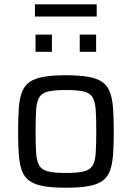

<svg xmlns="http://www.w3.org/2000/svg" viewBox="-20 -870 617 898"><path d="M288.4 8Q225.2 8 183.8 0.7Q142.4 -6.6 118.1 -23.9Q93.8 -41.3 82.5 -71.3Q71.2 -101.3 67.9 -146.5Q64.7 -191.7 64.7 -255.1Q64.7 -318.5 67.9 -363.6Q71.2 -408.8 82.5 -438.8Q93.8 -468.8 118.1 -486.1Q142.4 -503.5 183.8 -510.7Q225.2 -518 288.4 -518Q351.5 -518 392.9 -510.7Q434.3 -503.5 458.7 -486.1Q483 -468.8 494.2 -438.8Q505.5 -408.8 508.8 -363.6Q512.1 -318.5 512.1 -255.1Q512.1 -191.7 508.8 -146.5Q505.5 -101.3 494.2 -71.3Q483 -41.3 458.7 -23.9Q434.3 -6.6 392.9 0.7Q351.5 8 288.4 8ZM288.4 -61Q341.7 -61 371.1 -68.1Q400.5 -75.1 412.7 -95.1Q425 -115 427.6 -153.7Q430.3 -192.4 430.3 -255.1Q430.3 -317.8 427.6 -356.4Q425 -395.1 412.7 -415.2Q400.5 -435.4 371.1 -442.2Q341.7 -449 288.4 -449Q235.5 -449 205.9 -442.2Q176.3 -435.4 164 -415.2Q151.8 -395.1 149.1 -356.4Q146.4 -317.8 146.4 -255.1Q146.4 -192.4 149.1 -153.7Q151.8 -115 164 -95.1Q176.3 -75.1 205.9 -68.1Q235.5 -61 288.4 -61ZM146.2 -627.7V-708.3H222.8V-627.7ZM352.9 -627.7V-708.3H429.6V-627.7ZM143.4 -792.7V-849.8H432.3V-792.7Z"/></svg>

Font: Saira Thin
Style: Regular
Weight: 100
Designer: Hector Gatti with collaboration of the Omnibus-Type team
Foundry: Omnibus-Type
Version: Version 1.101